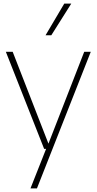

<svg xmlns="http://www.w3.org/2000/svg" viewBox="-20 -828 538 1068"><path d="M448.5 -540H485L185.5 220H149.5L236.5 0H225.5L12.5 -540H50.5L249.5 -29ZM233.5 -632 337.5 -808H376.5L265.5 -632Z"/></svg>

Font: Encode Sans Thin
Style: Regular
Weight: 250
Designer: Multiple Designers
Foundry: Impallari Type
Version: Version 2.000